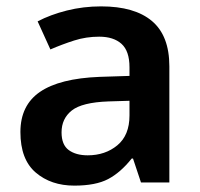

<svg xmlns="http://www.w3.org/2000/svg" viewBox="-20 -572 628 602"><path d="M297 -552Q402 -552 456.5 -506Q511 -460 511 -364V0H422L397 -75H393Q358 -31 319 -10.5Q280 10 213 10Q140 10 92 -31Q44 -72 44 -158Q44 -242 105.5 -284Q167 -326 292 -331L386 -334V-361Q386 -412 361 -434.5Q336 -457 291 -457Q250 -457 212.5 -445Q175 -433 138 -417L98 -505Q138 -526 189.5 -539Q241 -552 297 -552ZM320 -254Q237 -251 205 -225.5Q173 -200 173 -157Q173 -118 195.5 -101.5Q218 -85 255 -85Q310 -85 348 -116.5Q386 -148 386 -210V-256Z"/></svg>

Font: Noto Sans Malayalam SemiBold
Style: Regular
Weight: 600
Designer: Jelle Bosma - Monotype Design Team
Foundry: Monotype Imaging Inc.
Version: Version 2.104; ttfautohint (v1.8.4.7-5d5b)